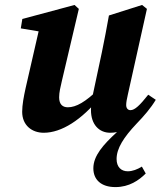

<svg xmlns="http://www.w3.org/2000/svg" viewBox="-20 -520 648 774"><path d="M156.2 15.2C228.2 15.2 308.9 -36.5 384.9 -129.6L379.1 -161.9C324.5 -109 287.1 -87.5 253.5 -87.5C233.8 -87.5 218.4 -97.9 218.4 -127.6C218.4 -147.4 223.7 -169.6 229.8 -195.4L297.8 -484.2L280.5 -500L70 -443.5L63.8 -405.6L160 -389.5L141.4 -418.7L83.2 -164.6C75.9 -131.1 69.4 -97.7 69.4 -69.4C69.4 -14.4 109.1 15.2 156.2 15.2ZM356.3 158.4C356.3 204.2 387.5 234.2 445.3 234.2C500.8 234.2 540 206.9 567.5 179.4L551.9 151.6C533.9 162.8 514.2 170.5 495 170.5C468.8 170.5 450 153.6 450 121.1C450 78.2 478.3 33.8 530.8 -21.7C560.3 -52.2 588 -84.2 608 -117.7L577.5 -138.1C544.1 -95.9 523.5 -75.9 505.9 -75.9C496.1 -75.9 488.7 -83.2 488.7 -96.5C488.7 -107 491.2 -120.8 495.5 -139.3L572.3 -484.2L552.8 -500L419.1 -457.6C410.2 -407.3 400.8 -358.2 390.7 -309.4L356.7 -149.7C350.6 -121.7 346.7 -101.8 346.7 -76.2C346.7 -17.7 379.9 15.2 424.3 15.2C433.7 15.2 443.2 14.2 451.6 12.4C395.9 63.2 356.3 108.2 356.3 158.4Z"/></svg>

Font: Source Serif Variable
Style: Italic
Weight: 389
Italic angle: -12°
Designer: Frank Grießhammer
Foundry: Adobe Systems Incorporated
Version: Version 3.001;hotconv 1.0.111;makeotfexe 2.5.65597